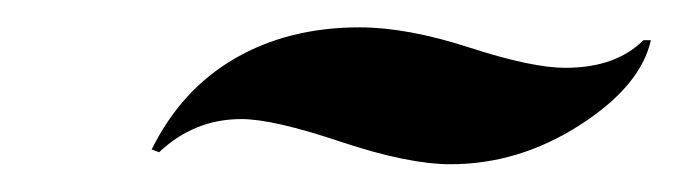

<svg xmlns="http://www.w3.org/2000/svg" viewBox="-20 -700 491 139"><path d="M445.8 -670.9H451.2Q443.8 -637.7 399.7 -609.4Q355.5 -581.1 306.2 -581.1Q275.4 -581.1 226.6 -597.4Q177.7 -613.8 154.8 -613.8Q120.6 -613.8 95.2 -589.8L89.8 -591.8Q111.3 -635.3 150.1 -657.7Q189 -680.2 240.2 -680.2Q274.9 -680.2 320.1 -665.5Q365.2 -650.9 389.2 -650.9Q425.8 -650.9 445.8 -670.9Z"/></svg>

Font: Lobster Two
Style: Italic
Weight: 400
Designer: Pablo Impallari
Foundry: Pablo Impallari. www.impallari.com
Version: Version 1.006